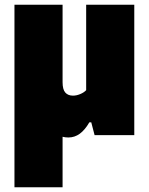

<svg xmlns="http://www.w3.org/2000/svg" viewBox="-20 -570 630 810"><path d="M546.5 -550V0H379L365 -54H357Q338.5 -22 316.8 -6Q295 10 268.5 10Q256 10 244 7V220H41V-550H244V-223Q244 -192.5 255.5 -179.5Q267 -166.5 288 -166.5Q302.5 -166.5 318.2 -173Q334 -179.5 343.5 -189.5V-550Z"/></svg>

Font: Encode Sans SemiCondensed Black
Style: Regular
Weight: 900
Width: 4
Designer: Multiple Designers
Foundry: Impallari Type
Version: Version 2.000